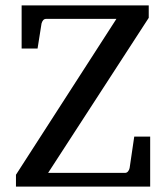

<svg xmlns="http://www.w3.org/2000/svg" viewBox="-20 -691 615 711"><path d="M39.1 0V-43.9L411.1 -621.1H150.9Q144 -621.1 139.9 -616.2Q135.7 -611.3 133.8 -604L119.1 -511.2H60.1V-670.9H530.8V-625L158.2 -50.8H442.9Q449.7 -50.8 454.1 -56.2Q458.5 -61.5 460 -68.8L477.1 -185.1H536.1V0Z"/></svg>

Font: BabelStone Ogham
Style: Italic
Weight: 400
Italic angle: -30°
Designer: Andrew West
Foundry: BabelStone
Version: Version 2.02 March 14, 2022